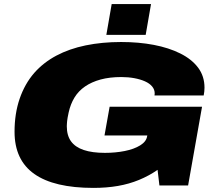

<svg xmlns="http://www.w3.org/2000/svg" viewBox="-20 -905 1052 937"><path d="M436 12Q244 12 147.5 -56Q51 -124 51 -262Q51 -351 76 -423.5Q101 -496 147 -549Q192 -600 255 -633.5Q318 -667 398 -683.5Q478 -700 571 -700Q657 -700 730.5 -686Q804 -672 860 -644Q916 -616 947 -574.5Q978 -533 978 -477Q978 -468 977 -458.5Q976 -449 974 -439H734Q734 -441 734.5 -444Q735 -447 735 -449Q735 -468 722.5 -483Q710 -498 687.5 -508Q665 -518 635.5 -523.5Q606 -529 572 -529Q515 -529 471 -517Q427 -505 395 -483Q363 -461 343.5 -429Q324 -397 315 -356Q312 -341 310 -331Q308 -321 307.5 -313.5Q307 -306 306.5 -300Q306 -294 306 -289Q306 -244 326.5 -215.5Q347 -187 388.5 -173Q430 -159 492 -159Q543 -159 588.5 -168Q634 -177 664 -195.5Q694 -214 698 -240L699 -244H490L515 -384H966L898 0H758L749 -76Q707 -47 658.5 -27Q610 -7 555 2.5Q500 12 436 12ZM499 -735 525 -885H717L691 -735Z"/></svg>

Font: Archivo Expanded Black
Style: Italic
Weight: 900
Width: 7
Italic angle: -10°
Designer: Hector Gatti
Foundry: Omnibus-Type
Version: Version 2.001